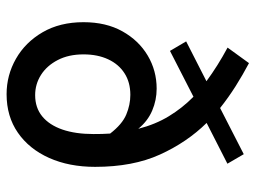

<svg xmlns="http://www.w3.org/2000/svg" viewBox="-118 -656 786 591"><g transform="rotate(90 275.5 -361.0)"><path d="M270.5 12.2Q211.9 12.2 161.4 -16.6Q110.8 -45.4 79.8 -98.6Q48.8 -151.9 48.8 -224.6Q48.8 -293.9 76.9 -344.2Q105 -394.5 151.4 -422.1Q197.8 -449.7 253.4 -449.7Q288.6 -449.7 320.8 -436Q353 -422.4 377 -393.1Q363.3 -446.3 338.1 -487.5Q313 -528.8 278.3 -563L137.2 -490.7L107.9 -540.5L230.5 -603Q206.5 -620.6 180.9 -636.7Q155.3 -652.8 127 -668L174.8 -733.9Q210.9 -714.8 245.6 -692.9Q280.3 -670.9 313 -645L455.1 -717.8L484.4 -667.5L358.9 -603.5Q418.5 -543 456.3 -459.7Q494.1 -376.5 494.1 -260.3Q494.1 -180.2 466.6 -118.7Q439 -57.1 388.9 -22.5Q338.9 12.2 270.5 12.2ZM273.4 -75.7Q312 -75.7 338.6 -97.4Q365.2 -119.1 379.2 -159.4Q393.1 -199.7 393.1 -255.4Q393.1 -269 392.8 -281.7Q392.6 -294.4 391.6 -306.6Q362.8 -343.8 333 -356.2Q303.2 -368.7 272.5 -368.7Q233.9 -368.7 206.1 -350.8Q178.2 -333 163.1 -300.5Q147.9 -268.1 147.9 -224.6Q147.9 -178.7 165.3 -145.3Q182.6 -111.8 210.9 -93.8Q239.3 -75.7 273.4 -75.7Z"/></g></svg>

Font: Varta Light
Style: Bold
Weight: 700
Version: Version 1.004